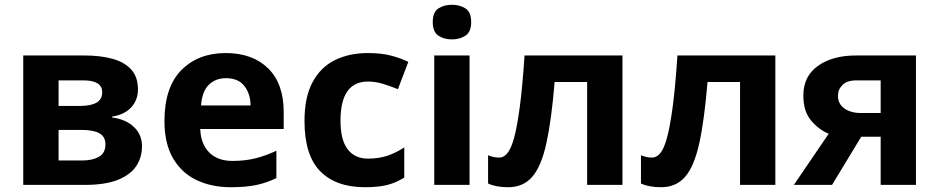

<svg xmlns="http://www.w3.org/2000/svg" viewBox="-20 -780 3962 810"><path d="M562 -402.8Q562 -358.9 534.4 -327.9Q506.8 -296.9 453.1 -288.1V-284.2Q509.8 -277.3 544.4 -244.9Q579.1 -212.4 579.1 -163.1Q579.1 -116.2 554.7 -79.3Q530.3 -42.5 477.1 -21.2Q423.8 0 337.9 0H78.1V-545.9H337.9Q401.9 -545.9 452.6 -532.5Q503.4 -519 532.7 -487.8Q562 -456.5 562 -402.8ZM411.1 -391.1Q411.1 -440.9 332 -440.9H227.1V-333H314.9Q362.3 -333 386.7 -346.7Q411.1 -360.4 411.1 -391.1ZM424.8 -170.9Q424.8 -203.1 399.7 -217.5Q374.5 -231.9 325.2 -231.9H227.1V-103H328.1Q370.1 -103 397.5 -118.7Q424.8 -134.3 424.8 -170.9Z M932.1 -556.2Q1045.4 -556.2 1111.1 -491.7Q1176.8 -427.2 1176.8 -308.1V-235.8H824.7Q827.1 -172.9 862.5 -137Q897.9 -101.1 960.9 -101.1Q1013.2 -101.1 1056.6 -111.8Q1100.1 -122.6 1146 -144V-28.8Q1105.5 -8.8 1061.3 0.5Q1017.1 9.8 954.1 9.8Q872.1 9.8 808.8 -20.5Q745.6 -50.8 709.7 -112.8Q673.8 -174.8 673.8 -269Q673.8 -412.1 745.1 -484.1Q816.4 -556.2 932.1 -556.2ZM933.1 -450.2Q889.6 -450.2 861.1 -422.4Q832.5 -394.5 828.1 -335H1037.1Q1036.6 -384.3 1011 -417.2Q985.4 -450.2 933.1 -450.2Z M1519.5 9.8Q1397.5 9.8 1331.1 -57.4Q1264.6 -124.5 1264.6 -270Q1264.6 -370.1 1298.6 -433.3Q1332.5 -496.6 1392.8 -526.4Q1453.1 -556.2 1532.7 -556.2Q1589.4 -556.2 1630.6 -545.2Q1671.9 -534.2 1702.6 -519L1658.7 -403.8Q1623.5 -418 1593.3 -427Q1563 -436 1532.7 -436Q1416.5 -436 1416.5 -271Q1416.5 -189.5 1446.8 -150.1Q1477.1 -110.8 1532.7 -110.8Q1579.1 -110.8 1615.2 -123.3Q1651.4 -135.7 1685.5 -158.2V-30.8Q1651.4 -9.3 1614 0.2Q1576.7 9.8 1519.5 9.8Z M1886.7 -759.8Q1919.9 -759.8 1943.8 -744.4Q1967.8 -729 1967.8 -687Q1967.8 -645.5 1943.8 -629.6Q1919.9 -613.8 1886.7 -613.8Q1853 -613.8 1829.3 -629.6Q1805.7 -645.5 1805.7 -687Q1805.7 -729 1829.3 -744.4Q1853 -759.8 1886.7 -759.8ZM1960.9 -545.9V0H1812V-545.9Z M2606 0H2457V-434.1H2319.8Q2306.6 -273.9 2285.2 -176.3Q2263.7 -78.6 2225.6 -34.4Q2187.5 9.8 2124 9.8Q2072.3 9.8 2039.1 -5.9V-125Q2062.5 -115.2 2086.9 -115.2Q2104.5 -115.2 2120.1 -133.3Q2135.7 -151.4 2148.7 -198Q2161.6 -244.6 2172.9 -329.1Q2184.1 -413.6 2192.9 -545.9H2606Z M3251 0H3102.1V-434.1H2964.8Q2951.7 -273.9 2930.2 -176.3Q2908.7 -78.6 2870.6 -34.4Q2832.5 9.8 2769 9.8Q2717.3 9.8 2684.1 -5.9V-125Q2707.5 -115.2 2731.9 -115.2Q2749.5 -115.2 2765.1 -133.3Q2780.8 -151.4 2793.7 -198Q2806.6 -244.6 2817.9 -329.1Q2829.1 -413.6 2837.9 -545.9H3251Z M3490.2 0H3329.1L3476.1 -215.8Q3434.1 -232.9 3401.6 -271.7Q3369.1 -310.5 3369.1 -377Q3369.1 -458.5 3430.9 -502.2Q3492.7 -545.9 3590.3 -545.9H3844.2V0H3695.3V-203.1H3613.3ZM3515.1 -376Q3515.1 -341.8 3542.2 -322.5Q3569.3 -303.2 3612.3 -303.2H3695.3V-440.9H3593.3Q3553.2 -440.9 3534.2 -421.6Q3515.1 -402.3 3515.1 -376Z"/></svg>

Font: Open Sans
Style: Bold
Weight: 700
Designer: Monotype Design Team
Foundry: Monotype Imaging Inc.
Version: Version 3.000; ttfautohint (v1.8.4)